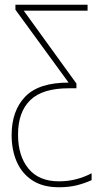

<svg xmlns="http://www.w3.org/2000/svg" viewBox="-20 -548 427 809"><path d="M228 241Q161 241 117 212.5Q73 184 51 134.5Q29 85 29 21Q29 -81 86 -140.5Q143 -200 269 -200L45 -507V-528H349V-503H80L302 -196V-176H269Q159 -176 107.5 -126Q56 -76 56 19Q56 109 100 162.5Q144 216 228 216Q267 216 301.5 207Q336 198 366 182V211Q338 224 304.5 232.5Q271 241 228 241Z"/></svg>

Font: Noto Sans SemiCondensed Thin
Style: Regular
Weight: 100
Width: 4
Designer: Monotype Design Team
Foundry: Monotype Imaging Inc.
Version: Version 2.013; ttfautohint (v1.8.4.7-5d5b)